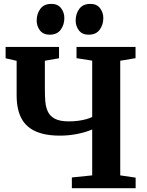

<svg xmlns="http://www.w3.org/2000/svg" viewBox="-20 -990 773 1010"><path d="M465 -309Q429 -293.5 384.5 -285Q340 -276.5 296.5 -276.5Q244.5 -276.5 206 -286Q167.5 -295.5 140.8 -313.8Q114 -332 98 -358Q82 -384 74.8 -416.8Q67.5 -449.5 67.5 -488.5V-670L9.5 -683.5V-743H290.5V-683.5L216 -670.5V-519Q216 -485.5 218.5 -455.5Q221 -425.5 232.2 -402Q243.5 -378.5 269.5 -365Q295.5 -351.5 342 -351.5Q367 -351.5 390.5 -354.5Q414 -357.5 433.5 -363Q453 -368.5 465 -374.5V-671L382.5 -684V-743H693V-684L612.5 -670.5V-67.5L693.5 -55.5V0H358V-56.5L465 -67.5ZM241 -807.5Q207.5 -807.5 190.2 -830Q173 -852.5 173 -882Q173 -917.5 192.2 -943.5Q211.5 -969.5 249.5 -969.5H250.5Q284 -969.5 301.2 -947Q318.5 -924.5 318.5 -895Q318.5 -859.5 299.2 -833.5Q280 -807.5 242 -807.5ZM446 -807.5Q412.5 -807.5 395.2 -830Q378 -852.5 378 -882Q378 -917.5 397.2 -943.5Q416.5 -969.5 454.5 -969.5H455.5Q489 -969.5 506.2 -947Q523.5 -924.5 523.5 -895Q523.5 -859.5 504.2 -833.5Q485 -807.5 447 -807.5Z"/></svg>

Font: Merriweather 28pt
Style: Bold
Weight: 700
Version: Version 2.100